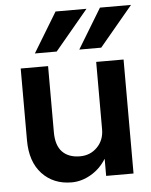

<svg xmlns="http://www.w3.org/2000/svg" viewBox="-53 -779 660 839"><g transform="rotate(-5 276.5 -360.0)"><path d="M553.2 -734.9 407.2 -560.1H311L417 -734.9ZM357.9 -734.9 211.9 -560.1H116.2L222.2 -734.9ZM168.9 -210Q168.9 -151.9 196.5 -123.5Q224.1 -95.2 273.9 -95.2Q319.3 -95.2 349.6 -126.2Q379.9 -157.2 379.9 -204.1V-500H500V0H379.9V-75.2Q353.5 -32.7 312.3 -8.8Q271 15.1 228 15.1Q147.9 15.1 98.4 -37.8Q48.8 -90.8 48.8 -185.1V-500H168.9Z"/></g></svg>

Font: Overused Grotesk SemiBold
Style: Regular
Weight: 600
Version: Version 0.002